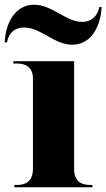

<svg xmlns="http://www.w3.org/2000/svg" viewBox="-47 -796 452 816"><path d="M260 -606C336 -606 380 -676 385 -766H375C370 -738 350 -703 302 -703C233 -703 175 -776 98 -776C22 -776 -23 -705 -27 -616H-17C-13 -644 6 -679 56 -679C127 -679 183 -606 260 -606ZM14 0H346V-10H335C301 -10 268 -23 268 -78V-536H10V-526H26C59 -526 93 -513 93 -462V-80C93 -23 60 -10 26 -10H14Z"/></svg>

Font: Noto Serif Display ExtraBold
Style: Regular
Weight: 800
Designer: Monotype Design Team
Foundry: Monotype Imaging Inc.
Version: Version 2.009